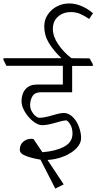

<svg xmlns="http://www.w3.org/2000/svg" viewBox="-49 -972 560 1115"><path d="M471 -633 490 -600V-589H370V-436H186Q154 -436 140 -414Q126 -392 126 -361Q126 -343 135 -326Q144 -309 157 -298.5Q170 -288 180 -288Q209 -288 261 -304Q264 -305 285.5 -310.5Q307 -316 321 -316Q349 -316 372.5 -293.5Q396 -271 409 -236.5Q422 -202 422 -170Q422 -139 395 -111Q368 -83 323 -64.5Q278 -46 227 -43L321 99L272 123L186 -45Q141 -52 103.5 -65.5Q66 -79 66 -102Q66 -132 86 -149Q106 -166 133 -166Q142 -166 146 -164L197 -88Q274 -94 323 -120Q372 -146 372 -196Q372 -226 360.5 -246.5Q349 -267 337 -273Q324 -273 303.5 -267.5Q283 -262 280 -261Q226 -245 197 -245Q171 -245 142.5 -268Q114 -291 95 -323.5Q76 -356 76 -383Q76 -428 99.5 -454.5Q123 -481 165 -481H316V-590H-12L-29 -624V-634H306V-636Q261 -679 234.5 -723Q208 -767 208 -819Q208 -857 228.5 -887.5Q249 -918 282 -935Q315 -952 353 -952Q389 -952 425 -936.5Q461 -921 491 -895L469 -862Q441 -881 416 -891.5Q391 -902 363 -902Q319 -902 288.5 -876Q258 -850 258 -804Q258 -760 289.5 -714Q321 -668 366 -634Z"/></svg>

Font: Martel UltraLight
Style: Regular
Weight: 250
Designer: Dan Reynolds
Foundry: Dan Reynolds
Version: Version 1.001; ttfautohint (v1.1) -l 5 -r 5 -G 72 -x 0 -D la